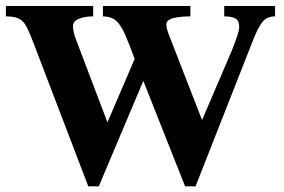

<svg xmlns="http://www.w3.org/2000/svg" viewBox="-22 -619 962 651"><path d="M910.6 -598.6V-563.5Q883.3 -563.5 867.9 -544.9Q852.5 -526.4 832 -472.7L641.1 12.7H605.5L463.9 -344.7L313 12.7H277.3L91.3 -474.1Q78.6 -507.8 68.6 -527.3Q58.6 -546.9 43.2 -555.2Q27.8 -563.5 -2 -563.5V-598.6H293.9V-563.5Q266.6 -563.5 246.1 -555.7Q225.6 -547.9 225.6 -529.8Q225.6 -521 228 -509.3Q230.5 -497.6 236.3 -483.4L342.3 -204.1L434.6 -419.4Q415 -472.7 401.1 -504.2Q387.2 -535.6 370.6 -549.6Q354 -563.5 327.1 -563.5V-598.6H623.5V-563.5Q589.4 -563.5 565.7 -557.6Q542 -551.8 542 -536.1Q542 -523.9 550.3 -502L663.1 -211.9L765.1 -450.2Q772 -467.3 780.5 -491.7Q789.1 -516.1 789.1 -526.9Q789.1 -549.8 775.6 -556.6Q762.2 -563.5 738.3 -563.5V-598.6Z"/></svg>

Font: Scheherazade New
Style: Bold
Weight: 700
Designer: SIL International
Foundry: SIL International
Version: Version 4.000